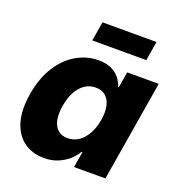

<svg xmlns="http://www.w3.org/2000/svg" viewBox="-133 -840 894 960"><g transform="rotate(20 314.0 -360.0)"><path d="M206.1 9.3Q143.1 9.3 98.6 -22.9Q54.2 -55.2 35.6 -117.2Q17.1 -179.2 31.7 -267.6Q46.9 -358.4 86.7 -419.9Q126.5 -481.4 181.6 -512.7Q236.8 -543.9 296.9 -543.9Q336.9 -543.9 364.5 -531.2Q392.1 -518.6 409.2 -497.3Q426.3 -476.1 433.6 -450.7H437L451.2 -535.6H619.1L530.3 0H363.3L377.4 -84.5H373Q357.4 -58.1 333 -37.1Q308.6 -16.1 276.9 -3.4Q245.1 9.3 206.1 9.3ZM282.7 -124.5Q315.4 -124.5 341.6 -142.3Q367.7 -160.2 385.5 -192.4Q403.3 -224.6 410.6 -268.1Q418 -312 410.6 -344Q403.3 -376 382.8 -393.3Q362.3 -410.6 330.1 -410.6Q297.9 -410.6 272.2 -393.1Q246.6 -375.5 229.5 -343.5Q212.4 -311.5 205.1 -268.1Q197.8 -224.6 204.3 -192.1Q210.9 -159.7 230.7 -142.1Q250.5 -124.5 282.7 -124.5ZM537.1 -728.5 520 -626H232.4L249.5 -728.5Z"/></g></svg>

Font: Inter 20pt ExtraBold
Style: Italic
Weight: 800
Italic angle: -9.3988°
Version: Version 4.001;git-66647c0bb